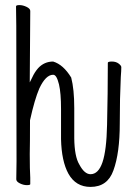

<svg xmlns="http://www.w3.org/2000/svg" viewBox="-20 -722 540 755"><path d="M97 -116Q97 -55 99 -23V2Q99 6 85.5 6Q72 6 58 -1Q44 -8 44 -17L45 -88L44 -621Q43 -686 43 -697Q43 -702 56.5 -702Q70 -702 84.5 -695Q99 -688 99 -679L97 -398L107 -418Q116 -438 130 -454Q154 -480 189 -480Q229 -468 260 -417Q272 -371 272 -297V-178Q273 -106 292 -75Q312 -37 336 -37Q367 -37 383 -84Q399 -131 401 -231Q404 -356 404 -475Q404 -480 420 -480Q436 -480 446.5 -472Q457 -464 457 -458Q457 -445 455 -419Q451 -337 451 -237Q451 -120 426 -52Q403 13 336 13Q278 13 249 -39Q222 -88 220 -175V-293Q220 -356 212 -390Q207 -410 201.5 -419Q196 -428 189 -428Q160 -428 135 -375Q116 -331 98 -249V-248Q98 -155 97 -116Z"/></svg>

Font: Moon Stars Kai T HW Light
Style: Regular
Weight: 300
Designer: GuiWonder
Version: Version 1.101